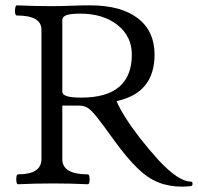

<svg xmlns="http://www.w3.org/2000/svg" viewBox="-20 -686 740 718"><path d="M661 12Q612 12 572 -4Q532 -20 493 -58Q454 -96 407 -161Q366 -218 344 -246Q322 -274 308 -282.5Q294 -291 277 -291H213V-91Q213 -34 308 -34Q313 -34 314.5 -24.5Q316 -15 314.5 -6Q313 3 308 3Q244 0 178 0Q113 0 47 3Q43 3 41.5 -6Q40 -15 41.5 -24.5Q43 -34 47 -34Q135 -34 135 -91V-575Q135 -628 43 -628Q38 -628 36.5 -637.5Q35 -647 37 -656.5Q39 -666 43 -666Q108 -663 172 -663Q208 -663 244.5 -664.5Q281 -666 317 -666Q432 -666 495 -618Q558 -570 558 -482Q558 -338 416 -308Q426 -283 449 -246.5Q472 -210 504 -169Q536 -128 573 -87Q648 -7 693 -7Q700 -7 700 1Q700 10 693 10Q683 11 675 11.5Q667 12 661 12ZM284 -321Q473 -321 473 -482Q473 -550 419.5 -592.5Q366 -635 280 -635Q245 -635 229 -629.5Q213 -624 213 -611V-343Q213 -332 230 -326.5Q247 -321 284 -321Z"/></svg>

Font: Junicode
Style: Regular
Weight: 400
Designer: Peter S. Baker
Version: Version 2.100; ttfautohint (v1.8.4)